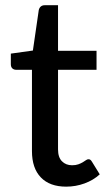

<svg xmlns="http://www.w3.org/2000/svg" viewBox="-20 -690 402 718"><path d="M227.5 8Q166 8 132.8 -26.5Q99.5 -61 99.5 -125V-429H40.5Q32 -429 26.2 -434.2Q20.5 -439.5 20.5 -450V-489.5L103 -501L125 -652.5Q127 -661 132.8 -665.8Q138.5 -670.5 147.5 -670.5H197V-500H341V-429H197V-131.5Q197 -101.5 211.8 -86.8Q226.5 -72 249.5 -72Q263 -72 272.8 -75.5Q282.5 -79 289.5 -83.2Q296.5 -87.5 301.5 -91Q306.5 -94.5 310.5 -94.5Q315.5 -94.5 318.2 -92.2Q321 -90 324 -85L353 -38Q329 -16 296 -4Q263 8 227.5 8Z"/></svg>

Font: TypoPRO Lato
Style: Regular
Weight: 500
Designer: Lukasz Dziedzic with Adam Twardoch and Botio Nikoltchev
Foundry: tyPoland Lukasz Dziedzic
Version: Version 2.010; 2014-09-01; http://www.latofonts.com/